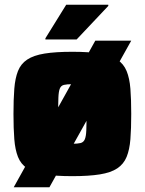

<svg xmlns="http://www.w3.org/2000/svg" viewBox="-20 -737 612 812"><path d="M38 55 383 -565H535L189 55ZM286 8Q215 8 168.5 0.5Q122 -7 95 -25Q68 -43 56 -73.5Q44 -104 40.5 -148.5Q37 -193 37 -255Q37 -317 40.5 -361.5Q44 -406 56 -436.5Q68 -467 95 -485Q122 -503 168.5 -510.5Q215 -518 286 -518Q356 -518 402.5 -510.5Q449 -503 476 -485Q503 -467 515.5 -436.5Q528 -406 531.5 -361.5Q535 -317 535 -255Q535 -193 531.5 -148.5Q528 -104 515.5 -73.5Q503 -43 476 -25Q449 -7 402.5 0.5Q356 8 286 8ZM286 -129Q308 -129 320.5 -132Q333 -135 338.5 -147.5Q344 -160 345 -186Q346 -212 346 -255Q346 -300 345 -325Q344 -350 338.5 -362.5Q333 -375 320.5 -378Q308 -381 286 -381Q263 -381 250.5 -378Q238 -375 233 -362.5Q228 -350 227 -325Q226 -300 226 -255Q226 -212 227 -186Q228 -160 233 -147.5Q238 -135 250.5 -132Q263 -129 286 -129ZM172 -570V-575L260 -717H438V-712L304 -570Z"/></svg>

Font: Saira Thin ExtraBold
Style: Regular
Weight: 800
Version: Version 1.101